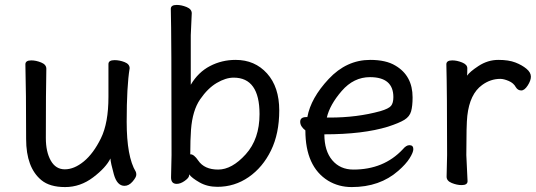

<svg xmlns="http://www.w3.org/2000/svg" viewBox="-20 -735 2176 779"><path d="M148 -4Q86 -55 86 -171Q86 -368 83 -474Q83 -490 107 -490Q126 -490 147 -481.5Q168 -473 168 -456Q166 -368 166 -175Q166 -119 186 -83.5Q206 -48 243 -48Q281 -48 320 -80Q359 -112 389.5 -174Q420 -236 420 -342V-475Q420 -491 445 -491Q465 -491 485.5 -483Q506 -475 506 -458Q494 -385 494 -241Q494 -99 531 -38Q533 -34 533 -26Q533 -16 518 1.5Q503 19 485 19Q455 19 442 -27.5Q429 -74 428 -92Q410 -55 358 -15.5Q306 24 244 24Q182 24 148 -4Z M1033 -272Q1033 -420 928 -420Q896 -420 859.5 -398.5Q823 -377 792 -332Q761 -287 755 -209Q752 -167 752 -111L751 -110Q751 -109 753 -109Q767 -109 784 -84Q809 -47 865 -47Q921 -47 977 -109Q1033 -171 1033 -272ZM862 23Q821 23 789.5 5Q758 -13 748 -27V-30L747 -21Q745 -12 728.5 -0.5Q712 11 697 11Q674 11 674 -15L676 -106Q676 -593 673 -699Q673 -715 697 -715Q716 -715 737 -706.5Q758 -698 758 -681L754 -592V-391Q784 -442 832 -467Q880 -492 936 -492Q1014 -492 1063.5 -437Q1113 -382 1113 -287Q1113 -193 1079.5 -124.5Q1046 -56 989 -16.5Q932 23 862 23Z M1318 -258Q1429 -258 1523 -284Q1557 -294 1566.5 -305.5Q1576 -317 1576 -341Q1576 -422 1481 -422Q1415 -422 1366.5 -366Q1318 -310 1306 -258ZM1407 24Q1354 24 1311 -2Q1219 -59 1219 -206Q1198 -222 1198 -241Q1198 -260 1223 -260H1227Q1241 -337 1313.5 -414.5Q1386 -492 1482 -492Q1546 -492 1584 -469Q1654 -428 1654 -340Q1654 -305 1648 -283.5Q1642 -262 1621 -249Q1600 -236 1554 -221Q1453 -190 1296 -190Q1296 -123 1328 -85Q1360 -47 1414 -47Q1537 -47 1614 -129Q1628 -146 1641 -146Q1657 -146 1657 -130Q1657 -117 1642 -93Q1627 -69 1596 -42Q1521 24 1407 24Z M1853 16Q1834 16 1813 7.5Q1792 -1 1792 -18L1794 -106Q1794 -367 1791 -474Q1791 -490 1815 -490Q1834 -490 1855 -481.5Q1876 -473 1876 -458Q1876 -436 1875 -428Q1886 -444 1921 -467Q1959 -492 2002 -492Q2044 -492 2071 -481.5Q2098 -471 2116 -456Q2134 -441 2134 -424Q2134 -408 2121 -388Q2108 -368 2095 -368Q2081 -368 2073 -381Q2064 -398 2044 -406.5Q2024 -415 2010 -415Q1970 -415 1936 -390Q1886 -354 1876 -265Q1872 -230 1872 -106L1877 0Q1877 16 1853 16Z"/></svg>

Font: LXGW WenKai Lite
Style: Bold
Weight: 700
Designer: LXGW / Fontworks Inc.
Foundry: LXGW / Fontworks Inc.
Version: Version 1.330;April 28, 2024